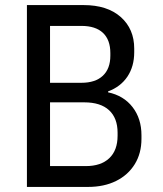

<svg xmlns="http://www.w3.org/2000/svg" viewBox="-20 -736 640 756"><path d="M86 0V-716H309Q402.5 -716 455.5 -669Q508.5 -622 508.5 -544.5V-530.5Q508.5 -474.5 481.8 -434.5Q455 -394.5 405.5 -376V-372.5Q467 -359.5 502 -314.2Q537 -269 537 -203.5V-189.5Q537 -132.5 510.8 -89.8Q484.5 -47 437.2 -23.5Q390 0 326.5 0ZM177 -82H317.5Q377.5 -82 410.2 -113Q443 -144 443 -201.5V-213.5Q443 -271 409.5 -302Q376 -333 312 -333H147.5V-410H300.5Q355.5 -410 385 -437.8Q414.5 -465.5 414.5 -517V-527Q414.5 -579 385.5 -606.5Q356.5 -634 300.5 -634H177Z"/></svg>

Font: Google Sans Code
Style: Regular
Weight: 400
Monospace: yes
Designer: Google Sans Code Authors
Foundry: Google LLC
Version: Version 6.000